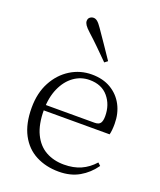

<svg xmlns="http://www.w3.org/2000/svg" viewBox="-149 -896 834 1002"><g transform="rotate(20 268.0 -394.5)"><path d="M298 14Q227 14 171 -15Q115 -44 83.5 -103.5Q52 -163 52 -252Q52 -334 84.5 -394.5Q117 -455 171 -488.5Q225 -522 289 -522Q351 -522 395.5 -495.5Q440 -469 464 -423.5Q488 -378 488 -320Q488 -283 482 -260H82V-290H387Q411 -290 419.5 -302.5Q428 -315 428 -341Q428 -404 391.5 -447.5Q355 -491 288 -491Q240 -491 201 -463Q162 -435 139 -383.5Q116 -332 116 -263Q116 -183 141 -131Q166 -79 210 -54.5Q254 -30 311 -30Q364 -30 404.5 -48Q445 -66 477 -102L492 -88Q459 -41 411 -13.5Q363 14 298 14ZM344 -616 327 -603Q295 -635 263.5 -666Q232 -697 203 -723Q183 -741 175 -753Q167 -765 167 -775Q167 -789 176 -796Q185 -803 196 -803Q207 -803 217.5 -794.5Q228 -786 243 -764Q266 -730 292.5 -692Q319 -654 344 -616Z"/></g></svg>

Font: Noto Serif SC ExtraLight ExtraLight
Style: Regular
Weight: 250
Version: Version 2.002-H1;hotconv 1.1.0;makeotfexe 2.6.0